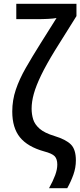

<svg xmlns="http://www.w3.org/2000/svg" viewBox="-20 -780 419 1002"><path d="M236 202Q257 164 268 134Q279 104 279 79Q279 50 265.5 35.5Q252 21 210 10Q124 -14 84 -63.5Q44 -113 44 -198Q44 -257 62.5 -312Q81 -367 114.5 -425.5Q148 -484 192 -554L275 -686Q260 -683 231.5 -681.5Q203 -680 171 -680H65V-760H379V-696L267 -517Q221 -442 194.5 -387Q168 -332 156.5 -290.5Q145 -249 145 -213Q145 -184 153 -157.5Q161 -131 186.5 -108.5Q212 -86 265 -70Q324 -52 350 -26Q376 0 376 57Q376 95 363 131.5Q350 168 331 202Z"/></svg>

Font: Noto Sans Condensed Medium
Style: Regular
Weight: 500
Width: 3
Designer: Monotype Design Team
Foundry: Monotype Imaging Inc.
Version: Version 2.013; ttfautohint (v1.8.4.7-5d5b)